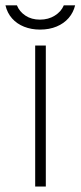

<svg xmlns="http://www.w3.org/2000/svg" viewBox="-39 -684 296 704"><path d="M129 -517V0H90V-517ZM236.5 -664.5Q230 -638 212.8 -618Q195.5 -598 168.8 -586.8Q142 -575.5 107.5 -575.5Q76 -575.5 49.5 -586Q23 -596.5 5.2 -616.5Q-12.5 -636.5 -19 -664.5H23Q32 -641.5 54.2 -626.8Q76.5 -612 107.5 -612Q138.5 -612 162 -626.8Q185.5 -641.5 195 -664.5Z"/></svg>

Font: Public Sans Thin
Style: Regular
Weight: 100
Designer: The Public Sans project authors (U.S. Web Design System). Libre Franklin designed by Pablo Impallari and Rodrigo Fuenzal
Version: Version 1.008